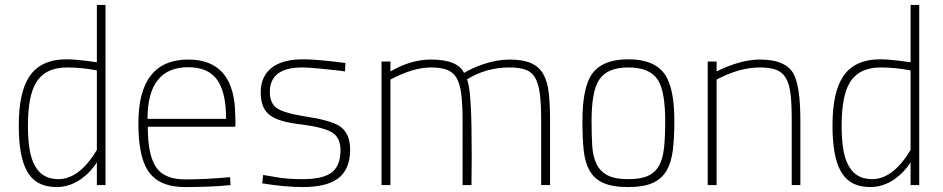

<svg xmlns="http://www.w3.org/2000/svg" viewBox="-20 -749 3815 777"><path d="M209 8Q123 8 88 -59Q56 -117 56 -241Q56 -374 98 -438Q144 -509 250 -509Q290 -509 372 -497V-729H407V0H372V-92Q346 -51 306 -23Q260 8 209 8ZM216 -24Q301 -24 372 -142V-464Q311 -476 251 -476Q162 -476 125 -413Q93 -358 93 -241Q93 -142 114 -93Q143 -24 216 -24Z M728 8Q620 8 577 -61Q540 -120 540 -250Q540 -508 742 -508Q932 -508 932 -278L933 -257Q932 -247 932 -236H578Q578 -122 611.5 -72.5Q645 -23 729 -23Q813 -23 911 -32L913 0Q838 8 728 8ZM895 -268Q895 -376 858.5 -426.5Q822 -477 742 -477Q577 -477 577 -268Z M1206 8Q1134 8 1041 -7L1045 -41L1098 -32Q1141 -24 1204 -24Q1279 -24 1315 -46Q1358 -72 1358 -141Q1358 -191 1325.5 -212Q1293 -233 1203 -245Q1110 -255 1075 -281Q1035 -308 1035 -375Q1035 -446 1088 -481Q1132 -509 1206 -509Q1264 -509 1378 -494L1376 -460L1362 -462Q1242 -476 1204 -476Q1072 -476 1072 -377Q1072 -332 1099.5 -312Q1127 -292 1214 -278Q1315 -263 1354 -239Q1397 -210 1397 -144Q1397 -63 1347 -26Q1300 8 1206 8Z M2206 0H2170V-264Q2170 -329 2164.5 -370.5Q2159 -412 2145 -435.5Q2131 -459 2105.5 -467.5Q2080 -476 2041 -476Q1948 -476 1870 -428Q1879 -405 1883 -353.5Q1887 -302 1888 -239Q1889 -176 1889 -112L1888 0H1852V-258Q1852 -324 1847 -366.5Q1842 -409 1828 -433Q1814 -457 1789 -466.5Q1764 -476 1724 -476Q1652 -476 1560 -427V0H1524V-500H1560V-460Q1643 -508 1724 -508Q1832 -508 1858 -454Q1891 -474 1935 -489Q1992 -508 2041 -508Q2096 -508 2129 -493.5Q2162 -479 2179 -448.5Q2196 -418 2201 -371Q2206 -324 2206 -260Z M2523 8Q2459 8 2422 -8.5Q2385 -25 2366 -58.5Q2347 -92 2342 -142Q2337 -192 2337 -259Q2337 -388 2372 -444Q2413 -509 2523 -509Q2630 -509 2672 -446Q2709 -390 2709 -259Q2709 -192 2703 -142Q2697 -92 2677.5 -58.5Q2658 -25 2621 -8.5Q2584 8 2523 8ZM2523 -24Q2573 -24 2602.5 -37.5Q2632 -51 2647.5 -79.5Q2663 -108 2667.5 -152.5Q2672 -197 2672 -259Q2672 -377 2643 -425Q2610 -476 2523 -476Q2436 -476 2404 -425Q2374 -379 2374 -259Q2374 -205 2376.5 -161.5Q2379 -118 2393 -87.5Q2407 -57 2437 -40.5Q2467 -24 2523 -24Z M3219 0H3184V-267Q3184 -330 3179 -370.5Q3174 -411 3159.5 -434.5Q3145 -458 3120 -467Q3095 -476 3055 -476Q2972 -476 2880 -427V0H2844V-500H2880V-460Q2977 -508 3056 -508Q3157 -508 3190 -453Q3219 -403 3219 -260Z M3502 8Q3416 8 3381 -59Q3349 -117 3349 -241Q3349 -374 3391 -438Q3437 -509 3543 -509Q3583 -509 3665 -497V-729H3700V0H3665V-92Q3639 -51 3599 -23Q3553 8 3502 8ZM3509 -24Q3594 -24 3665 -142V-464Q3604 -476 3544 -476Q3455 -476 3418 -413Q3386 -358 3386 -241Q3386 -142 3407 -93Q3436 -24 3509 -24Z"/></svg>

Font: Storia Sans Thin
Style: Regular
Weight: 100
Designer: Accademia di Belle Arti di Urbino and others
Foundry: Accademia di Belle Arti di Urbino and others.
Version: Version 60.001;May 25, 2020;FontCreator 12.0.0.2522 64-bit